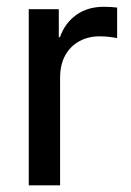

<svg xmlns="http://www.w3.org/2000/svg" viewBox="-20 -557 393 577"><path d="M66.4 0V-529.3H156.7V-445.3H160.2Q174.8 -487.3 209 -512Q243.2 -536.6 292 -536.6Q302.7 -536.6 314.2 -535.9Q325.7 -535.2 332 -534.2V-442.4Q326.7 -443.8 311.5 -445.8Q296.4 -447.8 278.8 -447.8Q245.6 -447.8 218.8 -433.3Q191.9 -418.9 176.3 -391.1Q160.6 -363.3 160.6 -322.8V0Z"/></svg>

Font: Inter Cardless Tabular
Style: Regular
Weight: 400
Designer: Rasmus Andersson
Foundry: rsms
Version: Version 4.000;git-4fc901f